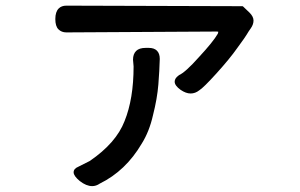

<svg xmlns="http://www.w3.org/2000/svg" viewBox="-20 -544 1040 666"><path d="M210 -431.6Q193.4 -431.6 182.6 -442.4Q171.9 -453.1 171.9 -478Q171.9 -502.9 183.6 -514.6Q193.4 -524.4 210 -524.4L820.3 -522.5Q822.3 -522.5 823.2 -521.5Q845.7 -500 845.7 -500Q859.4 -486.3 859.4 -472.7Q859.4 -459 849.6 -445.3L842.8 -435.5Q829.1 -412.1 802.7 -377Q777.3 -340.8 731.4 -290Q685.5 -239.3 670.9 -230.5Q657.2 -219.7 641.1 -219.7Q625 -219.7 606.4 -232.4Q585.9 -247.1 585.9 -260.7Q585.9 -272.5 599.6 -282.2Q599.6 -282.2 600.6 -283.2Q623 -293 669.9 -345.7Q719.7 -399.4 735.4 -426.8Q735.4 -427.7 736.3 -429.7Q737.3 -431.6 737.3 -433.6Q736.3 -434.6 730.5 -434.6ZM496.1 -377.9Q514.6 -377.9 524.4 -368.2Q534.2 -358.4 534.2 -339.8Q533.2 -299.8 529.3 -251Q525.4 -202.1 510.7 -144.5Q498 -87.9 471.7 -45.9Q416 48.8 326.2 92.8Q313.5 101.6 299.8 101.6Q279.3 101.6 256.8 84Q235.4 66.4 235.4 53.7Q235.4 41 252 34.2L291 14.6Q382.8 -47.9 412.1 -124Q443.4 -201.2 443.4 -313.5Q441.4 -333 441.4 -336.9Q441.4 -356.4 452.1 -367.2Q462.9 -377.9 485.4 -377.9Z"/></svg>

Font: TaiwanPearl
Style: Regular
Weight: 400
Version: Version 2.102